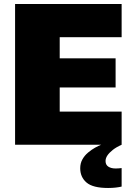

<svg xmlns="http://www.w3.org/2000/svg" viewBox="-20 -720 660 955"><path d="M55 0V-700H585V-535H277V-430H555V-285H277V-165H585V0ZM518 215Q442 215 410.5 188Q379 161 379 117Q379 92 390 72.5Q401 53 418.5 38.5Q436 24 453 14.5Q470 5 483 0H585Q558 12 540.5 26Q523 40 514 53.5Q505 67 505 81Q505 100 519 109Q533 118 555 118Q563 118 569 117.5Q575 117 585 116V208Q573 211 555.5 213Q538 215 518 215Z"/></svg>

Font: Golos Text ExtraBold
Style: Regular
Weight: 800
Designer: A.Korolkova, Vitaly Kuzmin
Foundry: ParaType Ltd
Version: Version 2.004